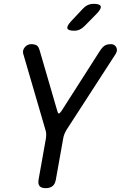

<svg xmlns="http://www.w3.org/2000/svg" viewBox="-20 -970 640 1000"><path d="M218 10Q195 10 186 -1Q177 -12 181 -35L219 -248Q221 -261 220.5 -273Q220 -285 216 -296L101 -690Q98 -700 101 -709Q104 -718 110 -725Q116 -732 124.5 -736Q133 -740 141 -740Q160 -740 170.5 -734Q181 -728 187 -706L279 -390Q282 -379 286.5 -379Q291 -379 299 -390L501 -706Q516 -728 528 -734Q540 -740 559 -740Q567 -740 574 -736Q581 -732 585 -725Q589 -718 589 -709Q589 -700 583 -690L328 -296Q321 -285 316 -273Q311 -261 309 -248L271 -35Q267 -12 254 -1Q241 10 218 10ZM366 -810Q335 -810 331 -822Q327 -834 350 -859L411 -924Q423 -937 437 -943.5Q451 -950 468 -950Q500 -950 504.5 -937.5Q509 -925 484 -899L420 -834Q408 -822 395 -816Q382 -810 366 -810Z"/></svg>

Font: Maple Mono
Style: Italic
Weight: 400
Italic angle: -10°
Monospace: yes
Designer: subframe7536
Version: Version 7.300